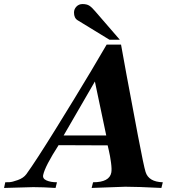

<svg xmlns="http://www.w3.org/2000/svg" viewBox="-58 -927 863 947"><path d="M745 -28 738 0Q620 -6 560 -6L394 0L401 -28Q482 -28 491 -76Q494 -92 489.5 -125.5Q485 -159 479 -184L473 -210L231 -211Q164 -107 155 -64Q151 -46 171.5 -37Q192 -28 223 -28L216 0Q154 -4 106 -4L-38 0L-32 -28Q-24 -28 -11 -28.5Q2 -29 30 -39Q58 -49 72 -68Q117 -130 216 -289.5Q315 -449 392 -578L468 -707H539Q539 -705 565.5 -561Q592 -417 622 -260Q652 -103 660 -79Q675 -30 745 -28ZM466 -259 410 -525 256 -259ZM533 -731H482L325 -827Q307 -838 307 -865Q307 -882 319 -894.5Q331 -907 349 -907Q370 -907 382.5 -899Q395 -891 411 -872Z"/></svg>

Font: GFS Artemisia
Style: Bold Italic
Weight: 700
Italic angle: -12°
Designer: Designed by Takis Katsoulidis and George D. Matthiopoulos.
Foundry: Designed by Takis Katsoulidis and George D. Matthiopoulos.
Version: Version 1.0